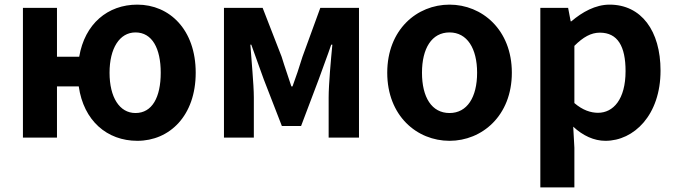

<svg xmlns="http://www.w3.org/2000/svg" viewBox="-20 -594 2918 829"><path d="M565 -106C496 -106 453 -174 453 -280C453 -385 496 -454 565 -454C637 -454 674 -385 674 -280C674 -174 637 -106 565 -106ZM573 14C712 14 825 -94 825 -280C825 -466 712 -574 573 -574C445 -574 346 -491 322 -349H226V-560H79V0H226V-221H320C341 -73 442 14 573 14Z M947 0H1076V-173C1076 -230 1065 -339 1061 -401H1065C1081 -355 1103 -297 1119 -251L1197 -50H1280L1356 -251C1372 -297 1394 -353 1410 -401H1415C1409 -339 1399 -230 1399 -173V0H1530V-560H1363L1286 -349C1272 -303 1258 -262 1243 -221H1238C1225 -262 1210 -303 1196 -349L1114 -560H947Z M1921 14C2061 14 2190 -94 2190 -280C2190 -466 2061 -574 1921 -574C1780 -574 1652 -466 1652 -280C1652 -94 1780 14 1921 14ZM1921 -106C1844 -106 1802 -174 1802 -280C1802 -385 1844 -454 1921 -454C1997 -454 2040 -385 2040 -280C2040 -174 1997 -106 1921 -106Z M2313 215H2460V44L2455 -47C2497 -8 2545 14 2594 14C2717 14 2832 -97 2832 -289C2832 -461 2749 -574 2612 -574C2551 -574 2494 -542 2447 -502H2444L2433 -560H2313ZM2562 -107C2531 -107 2496 -118 2460 -149V-396C2498 -434 2532 -453 2570 -453C2647 -453 2681 -394 2681 -287C2681 -165 2628 -107 2562 -107Z"/></svg>

Font: Noto Sans CJK TC
Style: Bold
Weight: 700
Designer: Ryoko NISHIZUKA 西塚涼子 (kana, bopomofo & ideographs); Paul D. Hunt (Latin, Greek & Cyrillic); Sandoll Communications 산돌커뮤니
Foundry: Adobe
Version: Version 2.004;hotconv 1.0.118;makeotfexe 2.5.65603